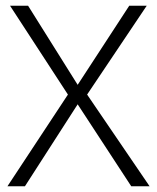

<svg xmlns="http://www.w3.org/2000/svg" viewBox="-20 -650 547 670"><path d="M78 -630 251 -354 431 -630H492L284 -320L502 0H438L251 -286L67 0H6L217 -320L15 -630Z"/></svg>

Font: Mukta Mahee ExtraLight
Style: Regular
Weight: 275
Designer: Shuchita Grover, Noopur Datye, Girish Dalvi, Yashodeep Gholap
Foundry: Ek Type
Version: Version 2.538;PS 1.000;hotconv 16.6.51;makeotf.lib2.5.65220;